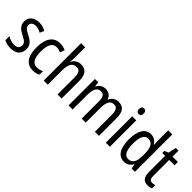

<svg xmlns="http://www.w3.org/2000/svg" viewBox="147 -1755 2761 2761"><g transform="rotate(45 1527.0 -375.0)"><path d="M345 -145C345 -228 296 -266 219 -307C144 -345 118 -365 118 -408C118 -450 150 -477 203 -477C241 -477 278 -464 311 -445L341 -511C300 -534 255 -547 204 -547C105 -547 38 -492 38 -405C38 -321 89 -283 167 -243C240 -207 264 -182 264 -141C264 -92 233 -62 173 -62C123 -62 72 -81 39 -104V-21C72 -3 117 10 175 10C281 10 345 -45 345 -145Z M626 10C665 10 706 0 736 -18V-89C704 -73 669 -63 632 -63C553 -63 513 -131 513 -266C513 -403 553 -473 633 -473C660 -473 691 -464 718 -452L743 -521C714 -537 675 -547 629 -547C500 -547 428 -448 428 -265C428 -80 500 10 626 10Z M922 -543V-760H839V0H922V-278C922 -410 954 -473 1038 -473C1097 -473 1121 -435 1121 -347V0H1204V-360C1204 -484 1156 -546 1053 -546C997 -546 947 -517 922 -464H916C920 -487 922 -515 922 -543Z M1820 -547C1758 -547 1713 -519 1685 -460H1679C1663 -513 1621 -547 1554 -547C1497 -547 1451 -519 1426 -464H1421L1411 -537H1344V0H1427V-280C1427 -397 1449 -474 1532 -474C1586 -474 1612 -437 1612 -347V0H1694V-296C1694 -412 1723 -474 1799 -474C1853 -474 1880 -435 1880 -345V0H1963V-357C1963 -486 1917 -547 1820 -547Z M2145 -738C2115 -738 2096 -719 2096 -681C2096 -644 2115 -624 2145 -624C2174 -624 2192 -644 2192 -681C2192 -719 2175 -738 2145 -738ZM2185 -537H2102V0H2185Z M2478 10C2539 10 2581 -20 2611 -69H2615L2627 0H2694V-760H2611V-543C2611 -523 2612 -494 2614 -468H2610C2581 -517 2535 -547 2476 -547C2367 -547 2302 -448 2302 -268C2302 -86 2366 10 2478 10ZM2495 -60C2422 -60 2387 -132 2387 -267C2387 -399 2421 -474 2494 -474C2578 -474 2611 -408 2611 -272V-246C2611 -122 2575 -60 2495 -60Z M2981 -62C2939 -62 2922 -90 2922 -148V-469H3031V-537H2922V-658H2868L2842 -538L2781 -512V-469H2839V-140C2839 -34 2883 10 2958 10C2988 10 3017 4 3037 -6V-72C3021 -66 3000 -62 2981 -62Z"/></g></svg>

Font: Noto Sans Sinhala UI Condensed
Style: Regular
Weight: 400
Width: 3
Designer: Jelle Bosma - Monotype Design Team
Foundry: Monotype Imaging Inc.
Version: Version 2.006